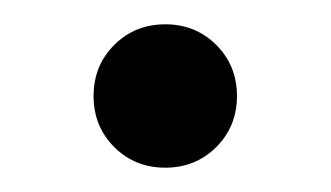

<svg xmlns="http://www.w3.org/2000/svg" viewBox="-20 -398 272 158"><path d="M158 -361Q175 -344 175 -319Q175 -294 158 -277Q141 -260 116 -260Q91 -260 74 -277Q57 -294 57 -319Q57 -344 74 -361Q91 -378 116 -378Q141 -378 158 -361Z"/></svg>

Font: Hind Guntur
Style: Regular
Weight: 400
Version: Version 1.000;PS 1.0;hotconv 1.0.86;makeotf.lib2.5.63406; tt